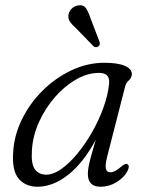

<svg xmlns="http://www.w3.org/2000/svg" viewBox="-20 -702 564 731"><path d="M388 -105.5Q380 -73.5 383 -59.8Q386 -46 400.5 -46Q417 -46 442 -68Q457 -81 465 -77Q475.5 -71 465.5 -51Q452 -25.5 423.5 -8.2Q395 9 363 9Q314.5 9 314.5 -40Q314.5 -51.5 317 -66.2Q319.5 -81 326 -105Q332.5 -129 344.5 -169.5Q297 -81.5 239.2 -36.2Q181.5 9 123 9Q78 9 51.8 -21Q25.5 -51 30 -119.5Q33 -185 63 -246.5Q93 -308 142 -356.8Q191 -405.5 251.8 -434.2Q312.5 -463 377.5 -463Q429.5 -463 456 -451Q482.5 -439 482 -419.5Q481 -405 470.5 -396Q460 -387 456.5 -373ZM101.5 -129Q98 -77.5 113 -57.2Q128 -37 156 -37Q183 -37 213.8 -58.8Q244.5 -80.5 275 -117.5Q305.5 -154.5 331.2 -200Q357 -245.5 374.2 -293.5Q391.5 -341.5 395.5 -385Q399 -424.5 357 -424.5Q313.5 -424.5 269.8 -399.5Q226 -374.5 189 -332Q152 -289.5 128.2 -236.8Q104.5 -184 101.5 -129ZM323.5 -635.5 358.5 -544Q360.5 -539 360 -534Q359.5 -529 354.5 -525.5Q345.5 -519 336.5 -525.5L267.5 -596.5Q254 -608 246.5 -619.2Q239 -630.5 240.5 -644.5Q242 -657.5 252.5 -668.5Q263 -679.5 278.5 -681.5Q297.5 -684.5 306.8 -671.5Q316 -658.5 323.5 -635.5Z"/></svg>

Font: Fraunces 9pt Soft Light
Style: Italic
Weight: 300
Italic angle: -16°
Version: Version 1.000;[0bf87f6ff]